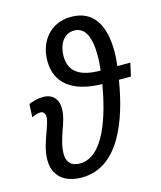

<svg xmlns="http://www.w3.org/2000/svg" viewBox="-116 -851 790 944"><g transform="rotate(-15 279.5 -378.5)"><path d="M184 10C370 10 450 -204 483 -407H544L559 -474H493C496 -497 498 -525 498 -548C498 -684 447 -767 335 -767C232 -767 167 -689 167 -587C167 -474 248 -410 399 -408C372 -252 314 -59 192 -59C145 -59 126 -86 126 -125C126 -162 138 -200 151 -238C164 -273 176 -309 176 -344C176 -391 149 -422 100 -422C71 -422 48 -414 27 -406L24 -339C37 -346 55 -352 68 -352C82 -352 92 -342 92 -324C92 -302 81 -275 71 -246C56 -205 41 -162 41 -116C41 -40 90 10 184 10ZM408 -474C308 -474 250 -507 250 -589C250 -647 278 -698 333 -698C387 -698 413 -645 413 -549C413 -524 411 -497 408 -474Z"/></g></svg>

Font: Noto Sans SemiCondensed
Style: Italic
Weight: 400
Width: 4
Italic angle: -12°
Designer: Monotype Design Team
Foundry: Monotype Imaging Inc.
Version: Version 2.013